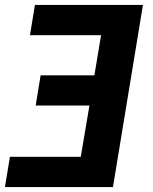

<svg xmlns="http://www.w3.org/2000/svg" viewBox="-20 -755 616 775"><path d="M0 0H436L557 -735H121L101 -613H388L361 -451H144L124 -329H341L306 -122H20Z"/></svg>

Font: Iosevka Sparkle Heavy Oblique
Style: Regular
Weight: 900
Italic angle: -9°
Designer: Belleve Invis
Foundry: Belleve Invis
Version: Version 4.5.0; ttfautohint (v1.8.3)